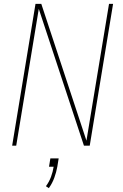

<svg xmlns="http://www.w3.org/2000/svg" viewBox="-20 -755 640 995"><path d="M43 0 164 -735H194L428 -26L545 -735H566L445 0H415L181 -709L64 0ZM233 220 218 210Q235 187 244.5 161Q254 135 258 109H234L241 66H284L277 109Q272 137 261.5 166Q251 195 233 220Z"/></svg>

Font: Iosevka SS04 Thin Extended
Style: Italic
Weight: 100
Width: 7
Italic angle: -9°
Monospace: yes
Designer: Belleve Invis
Foundry: Belleve Invis
Version: Version 19.0.0; ttfautohint (v1.8.4)